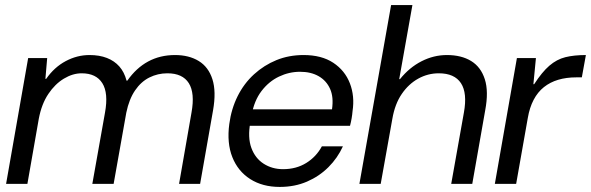

<svg xmlns="http://www.w3.org/2000/svg" viewBox="-20 -725 2330 757"><path d="M4 0 91 -496H166L159 -414H162Q194 -460 239 -484Q284 -508 333 -508Q372 -508 401.5 -496.5Q431 -485 450.5 -463Q470 -441 479 -407H482Q517 -457 564 -482.5Q611 -508 670 -508Q725 -508 763.5 -484.5Q802 -461 817.5 -412.5Q833 -364 820 -290L769 0H686L735 -281Q749 -358 724.5 -397Q700 -436 640 -436Q602 -436 569 -419.5Q536 -403 512.5 -368.5Q489 -334 478 -281L428 0H344L394 -281Q408 -358 383.5 -397Q359 -436 302 -436Q267 -436 232 -415Q197 -394 170.5 -354.5Q144 -315 133 -257L88 0Z M1083 12Q1015 12 966.5 -19Q918 -50 896 -105.5Q874 -161 884 -236Q892 -296 917 -346Q942 -396 981.5 -432Q1021 -468 1070 -488Q1119 -508 1177 -508Q1248 -508 1294 -477.5Q1340 -447 1359.5 -396.5Q1379 -346 1370 -287Q1369 -274 1366.5 -259Q1364 -244 1360 -229H946L957 -294H1289Q1296 -342 1281.5 -374.5Q1267 -407 1236.5 -424.5Q1206 -442 1163 -442Q1120 -442 1080 -423Q1040 -404 1011 -366Q982 -328 972 -271L967 -243Q956 -183 971 -142Q986 -101 1019.5 -79.5Q1053 -58 1096 -58Q1148 -58 1187.5 -82.5Q1227 -107 1249 -148H1332Q1311 -102 1275 -66Q1239 -30 1190.5 -9Q1142 12 1083 12Z M1397 0 1522 -705H1606L1554 -413H1557Q1594 -459 1642 -483.5Q1690 -508 1742 -508Q1799 -508 1837.5 -484.5Q1876 -461 1891.5 -412.5Q1907 -364 1893 -290L1842 0H1759L1809 -281Q1823 -358 1797.5 -397Q1772 -436 1710 -436Q1667 -436 1629 -415Q1591 -394 1564 -354.5Q1537 -315 1527 -257L1481 0Z M1931 0 2018 -496H2093L2083 -393H2086Q2117 -441 2146 -466Q2175 -491 2209 -499.5Q2243 -508 2290 -508L2274 -420H2252Q2213 -420 2181 -410.5Q2149 -401 2124.5 -381.5Q2100 -362 2084 -331.5Q2068 -301 2061 -260L2015 0Z"/></svg>

Font: DM Sans 36pt
Style: Italic
Weight: 400
Italic angle: -10°
Designer: Colophon Foundry, Jonny Pinhorn
Foundry: Colophon Foundry
Version: Version 4.004;gftools[0.9.30]